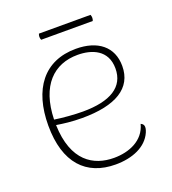

<svg xmlns="http://www.w3.org/2000/svg" viewBox="-120 -718 737 822"><g transform="rotate(-20 248.5 -307.5)"><path d="M385 -599C389 -608 389 -618 385 -627H150C146 -618 146 -608 150 -599ZM427 -115C409 -45 340 -17 271 -17C178 -17 90 -68 85 -234C117 -229 153 -224 201 -224C354 -224 438 -274 438 -375C438 -463 375 -512 276 -512C130 -512 53 -408 53 -243C53 -73 134 12 268 12C344 12 410 -15 435 -72C447 -100 439 -110 427 -115ZM274 -485C338 -485 407 -460 407 -375C407 -291 339 -249 213 -249C176 -249 123 -253 85 -259C89 -413 166 -485 274 -485Z"/></g></svg>

Font: Arima Koshi Thin
Style: Regular
Weight: 250
Designer: Joana Correia and Natanael Gama
Foundry: NDISCOVER
Version: Version 1.019;PS 001.019;hotconv 1.0.88;makeotf.lib2.5.64775